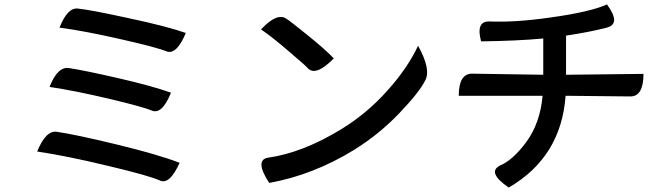

<svg xmlns="http://www.w3.org/2000/svg" viewBox="-20 -800 3010 868"><path d="M249 -675Q286 -769 334 -761Q392 -755 561 -718Q731 -682 820 -651Q779 -553 735 -567Q693 -585 525 -623Q358 -661 249 -675ZM204 -407Q241 -502 294 -492Q360 -482 513 -447Q666 -412 753 -381Q714 -284 669 -299Q631 -316 475 -353Q319 -390 204 -407ZM148 -115Q188 -213 238 -204Q321 -192 507 -147Q693 -102 792 -64Q748 34 705 17Q655 -6 469 -50Q283 -95 148 -115Z M1160 -667Q1233 -745 1275 -715Q1288 -708 1368 -643Q1449 -578 1489 -536Q1410 -455 1373 -490Q1367 -499 1289 -565Q1212 -632 1160 -667ZM1197 27Q1130 -76 1191 -87Q1348 -109 1523 -216Q1639 -287 1730 -389Q1822 -491 1870 -593Q1931 -484 1901 -434Q1875 -382 1784 -287Q1693 -192 1580 -122Q1396 -9 1197 27Z M2724 -780Q2789 -692 2723 -675Q2646 -655 2539 -639V-462L2889 -466Q2889 -364 2830 -364L2537 -367Q2517 -90 2280 48Q2181 -20 2239 -51Q2298 -75 2360 -159Q2422 -244 2433 -367H2054Q2054 -467 2114 -467L2436 -462V-626Q2317 -615 2155 -613Q2130 -705 2193 -703Q2310 -698 2469 -721Q2649 -746 2724 -780Z"/></svg>

Font: Swei Half Moon CJK SC
Style: Medium
Weight: 500
Version: Version 2.071